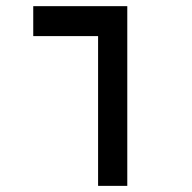

<svg xmlns="http://www.w3.org/2000/svg" viewBox="-20 -606 626 626"><path d="M299.8 0V-488.3H88.4V-585.9H395V0Z"/></svg>

Font: Cascadia Mono PL
Style: Regular
Weight: 400
Monospace: yes
Designer: Aaron Bell
Foundry: Saja Typeworks
Version: Version 2404.023; ttfautohint (v1.8.4)